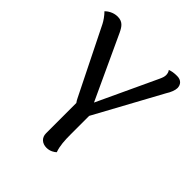

<svg xmlns="http://www.w3.org/2000/svg" viewBox="-199 -826 960 960"><g transform="rotate(45 280.5 -346.0)"><path d="M541 -662C541 -685 527 -704 497 -704C473 -704 460 -701 446 -696C452 -689 455 -678 455 -668C455 -658 452 -648 444 -631L297 -316L140 -655C126 -684 112 -704 77 -704C45 -704 21 -686 11 -676C27 -660 42 -638 49 -624L223 -274C226 -267 231 -259 236 -252V-38C236 -7 258 12 289 12C314 12 333 -1 341 -9C329 -41 327 -80 327 -120V-252L519 -604C532 -624 541 -647 541 -662Z"/></g></svg>

Font: Arima Koshi Medium
Style: Regular
Weight: 500
Designer: Joana Correia and Natanael Gama
Foundry: NDISCOVER
Version: Version 1.019;PS 001.019;hotconv 1.0.88;makeotf.lib2.5.64775